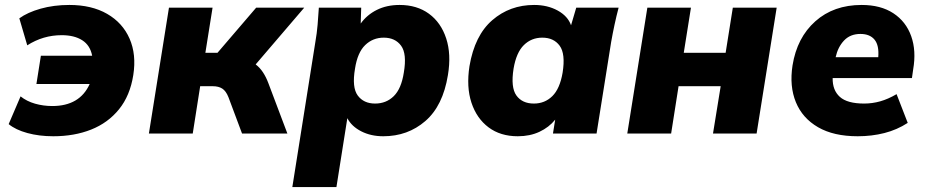

<svg xmlns="http://www.w3.org/2000/svg" viewBox="-20 -539 3744 775"><path d="M195 11Q138 11 90.5 -2Q43 -15 15 -38L63 -150Q88 -130 121.5 -120.5Q155 -111 191 -111Q302 -111 342 -200H127L145 -314H352Q344 -356 312 -376.5Q280 -397 229 -397Q154 -397 90 -356L58 -465Q91 -489 144 -504Q197 -519 260 -519Q350 -519 412.5 -483Q475 -447 503 -383Q531 -319 518 -236Q505 -153 460.5 -98Q416 -43 348 -16Q280 11 195 11Z M581 0 662 -508H838L809 -326H858L1014 -508H1208L1012 -279Q1029 -266 1041.5 -247Q1054 -228 1063 -204L1140 0H957L902 -147Q892 -172 877 -181.5Q862 -191 839 -191H788L758 0Z M1170 0ZM1160 216 1253 -370Q1259 -404 1262 -439Q1265 -474 1267 -508H1438L1436 -444Q1461 -479 1501 -499Q1541 -519 1593 -519Q1663 -519 1711.5 -483.5Q1760 -448 1781 -384Q1802 -320 1788 -236Q1768 -112 1697 -50.5Q1626 11 1527 11Q1477 11 1438 -9Q1399 -29 1382 -62L1338 216ZM1494 -121Q1539 -121 1569.5 -151Q1600 -181 1610 -246Q1623 -322 1599 -354.5Q1575 -387 1529 -387Q1485 -387 1454 -357Q1423 -327 1413 -262Q1400 -186 1424 -153.5Q1448 -121 1494 -121Z M1862 0ZM2070 11Q2000 11 1952 -25Q1904 -61 1883 -124.5Q1862 -188 1875 -272Q1896 -396 1967 -457.5Q2038 -519 2136 -519Q2190 -519 2231 -496.5Q2272 -474 2285 -437L2306 -508H2477Q2468 -474 2460.5 -439Q2453 -404 2447 -370L2388 0H2212L2221 -56Q2196 -25 2157.5 -7Q2119 11 2070 11ZM2135 -121Q2179 -121 2209.5 -151Q2240 -181 2251 -246Q2263 -322 2239 -354.5Q2215 -387 2169 -387Q2125 -387 2094.5 -357Q2064 -327 2053 -262Q2041 -186 2064.5 -153.5Q2088 -121 2135 -121Z M2512 0 2593 -508H2769L2740 -326H2909L2938 -508H3115L3034 0H2858L2889 -191H2719L2689 0Z M3166 0ZM3442 11Q3345 11 3282 -25.5Q3219 -62 3192.5 -126.5Q3166 -191 3179 -275Q3197 -387 3271 -453Q3345 -519 3458 -519Q3535 -519 3586 -485.5Q3637 -452 3658 -393Q3679 -334 3666 -259L3661 -224H3341Q3340 -175 3370 -148Q3400 -121 3468 -121Q3501 -121 3533 -130Q3565 -139 3599 -159L3644 -43Q3601 -15 3550 -2Q3499 11 3442 11ZM3453 -402Q3412 -402 3387 -375.5Q3362 -349 3353 -308H3525Q3529 -356 3510 -379Q3491 -402 3453 -402Z"/></svg>

Font: Winston ExtraBold
Style: Italic
Weight: 800
Italic angle: -9°
Designer: Original fonts by Vernon Adams / Changes by Cristiano Sobral
Foundry: Original fonts by Vernon Adams / Changes by Cristiano Sobral
Version: Version 2.503;July 17, 2020;FontCreator 13.0.0.2655 64-bit